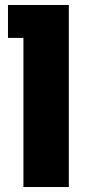

<svg xmlns="http://www.w3.org/2000/svg" viewBox="-20 -750 364 770"><path d="M74 -598H12V-730H256V0H74Z"/></svg>

Font: Sora-SIA ExtraBold
Style: Regular
Weight: 800
Designer: Jonathan Barnbrook, Julián Moncada
Foundry: Barnbrook Fonts
Version: Version 2.000